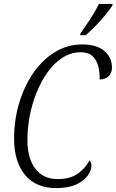

<svg xmlns="http://www.w3.org/2000/svg" viewBox="-20 -951 595 981"><path d="M267 10Q163 10 107.5 -57.5Q52 -125 52 -243Q52 -337 77.5 -423Q103 -509 149.5 -577Q196 -645 260 -684.5Q324 -724 401 -724Q473 -724 512.5 -691Q552 -658 552 -605Q552 -577 534.5 -561Q517 -545 489 -545Q490 -581 482 -612.5Q474 -644 453 -664Q432 -684 393 -684Q344 -684 302 -658Q260 -632 226.5 -586.5Q193 -541 169 -483Q145 -425 132.5 -361.5Q120 -298 120 -236Q120 -143 160 -89.5Q200 -36 275 -36Q338 -36 376.5 -63Q415 -90 437 -131Q447 -123 447 -104Q447 -80 428 -53.5Q409 -27 369.5 -8.5Q330 10 267 10ZM389 -771 392 -782Q414 -812 440 -852Q466 -892 486 -931H555L554 -922Q540 -901 517 -873Q494 -845 467.5 -818Q441 -791 418 -771Z"/></svg>

Font: Noto Serif Condensed Light
Style: Italic
Weight: 300
Width: 3
Italic angle: -12°
Designer: Monotype Design Team
Foundry: Monotype Imaging Inc.
Version: Version 2.014; ttfautohint (v1.8.4.7-5d5b)